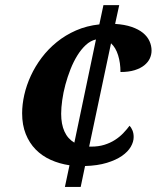

<svg xmlns="http://www.w3.org/2000/svg" viewBox="-20 -734 615 754"><path d="M337.9 -158.2Q366.7 -158.2 389.6 -165.3Q412.6 -172.4 430.9 -184.1Q449.2 -195.8 463.4 -210.4Q477.5 -225.1 488.8 -240.2Q495.1 -233.9 500 -222.4Q504.9 -210.9 504.9 -195.8Q504.9 -177.2 493.7 -157.7Q482.4 -138.2 459 -121.8Q435.5 -105.5 399.4 -94.5Q363.3 -83.5 314 -82L296.9 0H234.9L252.9 -85Q213.4 -90.8 179.2 -106.2Q145 -121.6 120.1 -147Q95.2 -172.4 81.1 -207.8Q66.9 -243.2 66.9 -289.1Q66.9 -323.7 75.4 -361.6Q84 -399.4 101.1 -436.5Q118.2 -473.6 143.8 -507.6Q169.4 -541.5 203.1 -568.8Q236.8 -596.2 278.6 -614.5Q320.3 -632.8 370.1 -638.2L386.2 -713.9H448.2L432.1 -640.1Q469.7 -637.7 496.8 -628.4Q523.9 -619.1 541.3 -605Q558.6 -590.8 566.9 -572.8Q575.2 -554.7 575.2 -535.2Q575.2 -519.5 568.4 -504.6Q561.5 -489.7 546.9 -477.8Q532.2 -465.8 509 -458.5Q485.8 -451.2 453.1 -451.2Q453.1 -487.3 443.8 -517.1Q434.6 -546.9 416 -564L330.1 -158.2ZM220.2 -287.1Q220.2 -246.1 233.2 -217.5Q246.1 -189 272 -173.8L356.9 -579.1Q335.4 -574.2 317.1 -557.4Q298.8 -540.5 283.7 -516.1Q268.6 -491.7 256.8 -461.9Q245.1 -432.1 236.8 -401.4Q228.5 -370.6 224.4 -340.8Q220.2 -311 220.2 -287.1Z"/></svg>

Font: Droid Serif
Style: Bold Italic
Weight: 700
Italic angle: -12°
Designer: Monotype Design team
Foundry: Monotype Imaging Inc.
Version: Version 1.03